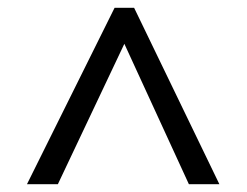

<svg xmlns="http://www.w3.org/2000/svg" viewBox="-20 -739 632 491"><path d="M273 -719H323L541 -268H463L298 -627L128 -268H49Z"/></svg>

Font: loriya15
Style: Book
Weight: 400
Designer: Jelle Bosma - Monotype Design Team
Foundry: Monotype Imaging Inc.
Version: Version 2.003